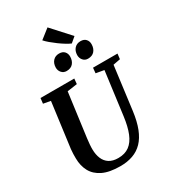

<svg xmlns="http://www.w3.org/2000/svg" viewBox="-275 -1316 1298 1460"><g transform="rotate(-30 373.5 -586.0)"><path d="M678.5 -684.5 629.5 -306Q618.5 -221 594.8 -160.5Q571 -100 534.8 -62.5Q498.5 -25 449.5 -7.5Q400.5 10 340 10Q244 10 186 -18.2Q128 -46.5 101.2 -96.2Q74.5 -146 74 -210Q74 -229 74.2 -249.2Q74.5 -269.5 77 -291L129 -684.5L65.5 -696L71 -743H367.5L363 -696.5L275.5 -684L224.5 -302Q221 -274 219 -249Q217 -224 217.5 -205Q218 -161 232.5 -126Q247 -91 277.5 -71.2Q308 -51.5 356.5 -51.5Q415 -51.5 453.5 -80Q492 -108.5 515 -165.2Q538 -222 549 -307L598.5 -684L527.5 -696.5L532 -743H747L741.5 -696.5ZM346.5 -821Q320.5 -821 303.5 -839.8Q286.5 -858.5 287 -886Q288 -922 308.2 -943.8Q328.5 -965.5 361.5 -965.5Q392.5 -965.5 408.5 -947.5Q424.5 -929.5 424 -903Q423.5 -867 403.8 -844Q384 -821 346.5 -821ZM534.5 -821Q508.5 -821 492 -839.8Q475.5 -858.5 475.5 -886Q476.5 -922 496.8 -943.8Q517 -965.5 549.5 -965.5Q580.5 -965.5 596.5 -947.5Q612.5 -929.5 612 -903Q611.5 -867 591.8 -844Q572 -821 534.5 -821ZM484.5 -983Q466.5 -990.5 441 -1006Q415.5 -1021.5 389 -1041Q362.5 -1060.5 339.2 -1080.2Q316 -1100 302 -1116L385.5 -1181.5L530.5 -1022Z"/></g></svg>

Font: Merriweather 28pt
Style: Bold Italic
Weight: 700
Italic angle: -7.8°
Version: Version 2.101